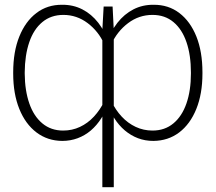

<svg xmlns="http://www.w3.org/2000/svg" viewBox="-20 -573 894 796"><path d="M404.3 203.1V-448.2L409.7 -545.9H446.8L451.7 -447.8V203.1ZM34.7 -268.1V-272.9Q34.7 -358.9 60.1 -421.6Q85.4 -484.4 130.9 -519Q176.3 -553.7 237.3 -553.2Q283.2 -553.7 321.3 -534.2Q359.4 -514.6 387.5 -478.5Q415.5 -442.4 432.1 -392.1V-150.9Q419.4 -113.3 400.4 -83.3Q381.3 -53.2 356.7 -32.2Q332 -11.2 302 0Q272 11.2 237.8 11.2Q177.2 10.7 131.3 -23.9Q85.4 -58.6 60.1 -121.3Q34.7 -184.1 34.7 -268.1ZM82.5 -272.9V-268.1Q83 -197.3 101.6 -144Q120.1 -90.8 155.8 -61.3Q191.4 -31.7 241.7 -31.7Q279.3 -31.7 311.5 -46.9Q343.8 -62 369.4 -89.6Q395 -117.2 412.1 -152.8V-390.1Q388.7 -442.9 343.5 -477.1Q298.3 -511.2 242.7 -511.2Q191.4 -511.2 155.5 -481.4Q119.6 -451.7 101.3 -397.9Q83 -344.2 82.5 -272.9ZM819.3 -272.9V-268.1Q819.3 -184.1 793.9 -121.3Q768.6 -58.6 722.9 -23.9Q677.2 10.7 615.7 11.2Q581.5 11.2 552 0Q522.5 -11.2 497.6 -32.2Q472.7 -53.2 453.6 -83.3Q434.6 -113.3 421.4 -150.9V-392.1Q438.5 -442.4 466.8 -478.5Q495.1 -514.6 533.2 -534.2Q571.3 -553.7 616.7 -553.2Q678.2 -553.7 723.6 -519Q769 -484.4 794.2 -421.6Q819.3 -358.9 819.3 -272.9ZM771.5 -268.1V-272.9Q771.5 -344.2 753.2 -397.9Q734.9 -451.7 699.2 -481.4Q663.6 -511.2 612.3 -511.2Q556.2 -511.2 511 -477.1Q465.8 -442.9 441.9 -390.1V-152.8Q459 -117.2 484.6 -89.6Q510.3 -62 542.7 -46.9Q575.2 -31.7 612.3 -31.7Q663.1 -31.7 698.7 -61.3Q734.4 -90.8 752.9 -144Q771.5 -197.3 771.5 -268.1Z"/></svg>

Font: Inter Tight ExtraLight
Style: Regular
Weight: 250
Designer: Rasmus Andersson
Foundry: rsms
Version: Version 3.004